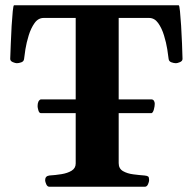

<svg xmlns="http://www.w3.org/2000/svg" viewBox="-20 -713 724 733"><path d="M135.3 -281.2Q129.4 -281.7 126.5 -291.7Q123.5 -301.8 123.5 -307.6Q123.5 -328.6 135.3 -333.5H559.1Q564.9 -333 567.9 -327.9Q570.8 -322.8 570.8 -316.9Q570.8 -307.6 567.6 -295.7Q564.5 -283.7 559.1 -281.2ZM168.9 0Q160.6 0 156.5 -9.8Q152.3 -19.5 152.3 -24.9Q152.3 -41 168.5 -43Q191.4 -44.4 214.6 -48.1Q237.8 -51.8 253.4 -61.3Q269 -70.8 269 -88.9V-644.5H147Q125.8 -644.5 112 -625Q98.1 -605.5 89.6 -577.9Q81.1 -550.3 77 -524.9Q73 -499.5 71.9 -487.8Q70.8 -478.5 61.3 -475.1Q51.8 -471.7 44.1 -471.7Q38.8 -471.7 28.9 -475.8Q19 -480 19 -488.3Q19.8 -512.2 21.2 -546.6Q22.5 -581.1 24.4 -614.5Q26.4 -647.9 28.7 -670.4Q30.9 -692.9 33.7 -692.9H662.1Q664.9 -692.9 667.1 -670.4Q669.4 -647.9 671.5 -614.5Q673.5 -581.1 674.9 -546.6Q676.4 -512.2 676.8 -488.3Q676.8 -480 667 -475.8Q657.2 -471.7 651.9 -471.7Q644 -471.7 634.5 -475.1Q625 -478.5 623.8 -487.8Q622.6 -499.5 618.6 -524.9Q614.6 -550.3 606.1 -577.9Q597.7 -605.5 583.8 -625Q570 -644.5 548.8 -644.5H433.1V-90.3Q433.1 -69.3 449.5 -59.8Q465.8 -50.3 489 -47.4Q512.2 -44.4 531.7 -43Q542 -42 545.7 -39.1Q549.3 -36.1 549.3 -24.9Q549.3 -19.5 545.2 -9.8Q541 0 532.7 0Z"/></svg>

Font: Gelasio
Style: Regular
Weight: 400
Designer: Eben Sorkin
Foundry: Eben Sorkin
Version: Version 1.008